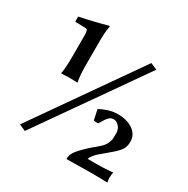

<svg xmlns="http://www.w3.org/2000/svg" viewBox="-169 -825 1038 1058"><g transform="rotate(30 350.0 -296.0)"><path d="M532.2 -610.8 74.2 43.9 115.2 62 574.2 -592.8ZM508.8 -238.8C520.8 -238.8 532.1 -232.9 542.5 -221.2C552.9 -209.5 558.1 -195.1 558.1 -178.2C558.1 -161.9 557.8 -150 557.1 -142.3C556.5 -134.7 553.3 -124.8 547.6 -112.5C541.9 -100.3 533 -88.9 521 -78.1L473.1 -37.1C441.2 -8.1 419.6 14.3 408.2 30.3C396.8 46.2 391.1 62.5 391.1 79.1V81.1C475.1 79.8 528.6 79.1 551.8 79.1C585.9 79.1 619.3 79.8 651.9 81.1C649.3 71.9 647.9 63.3 647.9 55.2C647.9 38.9 649.3 26.2 651.9 17.1C643.7 17.4 634.4 18.1 623.8 19C613.2 20 602.2 20.8 590.8 21.2C579.4 21.7 564.1 22 544.9 22H492.2C492.2 17.7 496.3 10.2 504.6 -0.7C512.9 -11.6 520.7 -20 527.8 -25.9L592.8 -81.1C613.3 -98.6 627.8 -113.9 636.2 -127C644.7 -140 648.9 -156.6 648.9 -176.8C648.9 -206.7 636.3 -230.6 611.1 -248.3C585.9 -266 553.5 -274.9 514.2 -274.9C493.3 -274.9 472.8 -271.6 452.6 -264.9C432.5 -258.2 416.2 -251.3 403.8 -244.1L401.9 -242.2L416 -176.8L443.8 -175.8C445.8 -178.7 449.6 -184.9 455.3 -194.3C461 -203.8 464.9 -210 467 -212.9C469.2 -215.8 472.7 -220 477.5 -225.3C482.4 -230.7 487.3 -234.3 492.2 -236.1C497.1 -237.9 502.6 -238.8 508.8 -238.8ZM225.1 -418.9V-580.1C225.1 -593.8 225.5 -606.4 226.3 -618.2C227.1 -629.9 227.9 -638.6 228.8 -644.3C229.6 -650 230.5 -655.5 231.4 -660.9C232.4 -666.3 232.9 -669.3 232.9 -669.9C232.9 -671.9 231.3 -672.9 228 -672.9C177.2 -658.2 119.3 -644.2 54.2 -630.9L55.2 -598.1C63.3 -597.8 76 -597.6 93.3 -597.4C110.5 -597.2 121.4 -596.8 126 -596.2C133.5 -595.2 137.2 -583.2 137.2 -560.1V-418.9C137.2 -375.3 134.8 -340.7 129.9 -314.9L130.9 -313L181.2 -314.9C196.5 -314.9 213.4 -314.3 231.9 -313L232.9 -314.9C227.7 -344.6 225.1 -379.2 225.1 -418.9Z"/></g></svg>

Font: Linux Biolinum G
Style: Bold
Weight: 700
Designer: Philipp H. Poll
Foundry: Philipp H. Poll
Version: Version 1.1.0